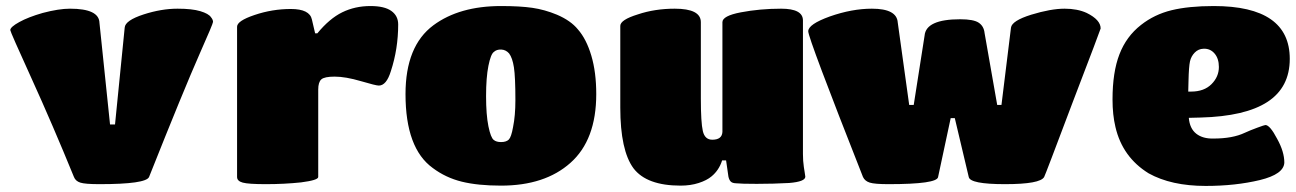

<svg xmlns="http://www.w3.org/2000/svg" viewBox="-20 -609 4312 639"><path d="M14.2 -508.8Q14.2 -519 44.2 -535.6Q74.2 -552.2 122.1 -565.9Q175.8 -580.1 212.9 -580.1Q309.6 -580.1 311 -533.2L346.2 -194.8H362.8L395 -517.1Q396.5 -541 458 -561Q517.1 -580.1 570.8 -580.1Q619.1 -580.1 646.7 -571.8Q674.3 -563.5 682.1 -551.8Q689 -543.5 689 -536.1Q689 -530.3 645 -431.2Q591.3 -309.6 476.1 -20Q465.8 3.9 311 3.9Q263.2 3.9 247.3 -1.2Q231.4 -6.3 226.1 -20Q155.3 -193.4 84 -350.1Q14.2 -503.4 14.2 -508.8Z M1039.1 -311V-20Q1039.1 -9.3 981.9 -2Q926.3 3.9 864.7 3.9Q807.1 3.9 788.1 -1.2Q769 -6.3 769 -20V-520Q769 -539.6 827.1 -559.1Q886.2 -579.1 947.8 -579.1Q1010.7 -579.1 1018.1 -543.9L1028.8 -498H1036.1Q1076.7 -547.4 1119.1 -568.1Q1161.6 -588.9 1212.9 -588.9Q1259.8 -588.9 1282.5 -572.5Q1305.2 -556.2 1305.2 -527.8Q1305.2 -446.3 1280.8 -372.1Q1266.1 -324.2 1240.7 -324.2Q1231 -324.2 1181.2 -338.9Q1129.9 -354 1093.8 -354Q1059.6 -354 1049.3 -344.7Q1039.1 -335.4 1039.1 -311Z M1647.5 8.8Q1570.3 8.8 1516.8 -4.4Q1463.4 -17.6 1420.4 -49.8Q1329.6 -115.2 1329.6 -295.9Q1329.6 -456.1 1422.4 -524.9Q1508.8 -588.9 1647.5 -588.9Q1710.4 -588.9 1751.5 -583Q1792.5 -577.1 1833.5 -560.1Q1879.4 -540.5 1903.3 -511.2Q1931.6 -479 1948 -423.8Q1964.4 -368.7 1964.4 -295.9Q1964.4 -143.1 1878.4 -66.9Q1793.5 8.8 1647.5 8.8ZM1674.3 -431.2Q1663.6 -443.4 1648.2 -444.1Q1632.8 -444.8 1623.5 -436Q1613.3 -428.7 1605.5 -389.9Q1597.7 -351.1 1597.7 -289.1Q1597.7 -227.1 1605.5 -188.7Q1613.3 -150.4 1623.5 -143.1Q1631.8 -136.2 1647.5 -136.2Q1665 -136.2 1673.3 -144.5Q1681.6 -152.8 1687.5 -186Q1695.3 -224.1 1695.3 -275.9Q1695.3 -353 1690.4 -384.8Q1685.5 -416.5 1674.3 -431.2Z M2383.3 -75.2Q2373 -42.5 2348.1 -22Q2332.5 -8.8 2305.4 0Q2278.3 8.8 2245.1 8.8Q2132.3 8.8 2088.4 -48.8Q2044.4 -108.4 2044.4 -251V-522.9Q2044.4 -543 2102.5 -561Q2159.2 -580.1 2225.6 -580.1Q2312.5 -580.1 2312.5 -535.2V-280.8Q2312.5 -201.7 2319.1 -172.9Q2325.7 -144 2350.6 -144Q2382.8 -144 2384.3 -169.9V-535.2Q2384.3 -556.2 2445.3 -567.9Q2509.3 -580.1 2579.6 -580.1Q2652.3 -580.1 2652.3 -541V-96.2Q2652.3 -73.2 2655.3 -53.2Q2655.8 -49.3 2658 -36.1Q2660.2 -22.9 2660.2 -21Q2660.2 -4.4 2606.4 0Q2553.7 2.9 2498.5 2.9Q2446.8 2.9 2429.2 1Q2417 0.5 2411.9 -4.9Q2406.7 -10.3 2404.3 -21L2396.5 -75.2Z M3021 -259.8 3057.1 -490.2Q3061.5 -544.9 3175.8 -544.9Q3220.2 -544.9 3237.3 -533.4Q3254.4 -522 3256.8 -499L3298.8 -259.8H3313L3344.7 -517.1Q3347.7 -540 3412.1 -560.1Q3477.5 -580.1 3522.9 -580.1Q3565.9 -580.1 3596.7 -565.9Q3643.1 -543 3643.1 -514.2Q3643.1 -511.7 3549.8 -268.1Q3458 -24.4 3455.1 -20Q3441.9 3.9 3324.7 3.9Q3208.5 3.9 3204.1 -20L3157.7 -215.8H3144L3102.1 -20Q3099.1 3.9 2937 3.9Q2891.1 3.9 2874.8 -1.2Q2858.4 -6.3 2852.1 -20Q2669.9 -481.9 2669.9 -504.9Q2669.9 -528.3 2741.7 -554.2Q2815.4 -580.1 2881.8 -580.1Q2964.8 -580.1 2967.8 -534.2L3005.9 -259.8Z M4036.6 -386.2Q4036.6 -414.1 4022.2 -430.9Q4007.8 -447.8 3985.4 -446.8Q3968.3 -446.3 3956.3 -434.1Q3944.3 -421.9 3940.4 -404.8Q3936.5 -386.7 3935.5 -339.8L3934.6 -304.2H3944.3Q3987.3 -304.2 4012 -328.9Q4036.6 -353.5 4036.6 -386.2ZM3975.6 -217.8 3936.5 -216.8Q3939.5 -181.2 3961.2 -164.1Q3982.9 -147 4018.6 -147.9Q4082.5 -147.9 4122.6 -167Q4140.6 -175.3 4164.6 -184.1Q4188.5 -192.9 4191.4 -192.9Q4206.5 -192.9 4230.5 -147Q4254.4 -104 4254.4 -67.9Q4252.9 -29.3 4173.3 -9.8Q4091.8 9.8 3992.7 9.8Q3877.9 9.8 3802.7 -32.2Q3715.8 -85.9 3692.4 -186Q3682.6 -227.1 3682.6 -277.8Q3682.6 -368.7 3705.6 -428.2Q3728.5 -487.8 3777.3 -525.9Q3821.8 -561 3879.2 -575Q3936.5 -588.9 4019.5 -588.9Q4272.5 -588.9 4272.5 -413.1Q4272.5 -318.4 4198.5 -270Q4124.5 -221.7 3975.6 -217.8Z"/></svg>

Font: GGS TheRock Black
Style: Regular
Weight: 900
Designer: Rodrigo Fuenzalida (2012); Goodgame Studios (2014)
Foundry: Rodrigo Fuenzalida,2012;  GGS,2014
Version: Version 1.002 | FøM Mod